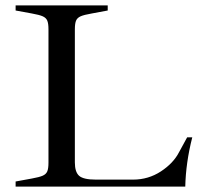

<svg xmlns="http://www.w3.org/2000/svg" viewBox="-20 -693 744 713"><path d="M38 -19 98 -30Q126 -35 138.5 -40.5Q151 -46 155.5 -56.5Q160 -67 160 -89V-584Q160 -606 155.5 -616.5Q151 -627 138.5 -632.5Q126 -638 98 -643L38 -654V-673H380V-654L321 -643Q292 -638 279.5 -632.5Q267 -627 262.5 -616.5Q258 -606 258 -584V-90Q258 -54 274 -40Q290 -26 336 -26H474Q531 -26 577.5 -56.5Q624 -87 645 -128L675 -183H694Q670 -89 668 0H38Z"/></svg>

Font: Ibarra Real Nova
Style: Regular
Weight: 400
Designer: Jose Maria Ribagorda & Octavio Pardo
Foundry: Jose Maria Ribagorda
Version: Version 1.014